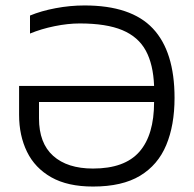

<svg xmlns="http://www.w3.org/2000/svg" viewBox="-20 -674 710 704"><path d="M321 10Q228 10 168 -24Q108 -58 79 -117.5Q50 -177 50 -253V-359H545Q542 -438 514.5 -488.5Q487 -539 428.5 -563.5Q370 -588 272 -588Q229 -588 180 -578Q131 -568 90 -551V-617Q131 -634 184 -644Q237 -654 290 -654Q461 -654 540.5 -569.5Q620 -485 620 -315Q620 -215 589.5 -142Q559 -69 493.5 -29.5Q428 10 321 10ZM321 -56Q437 -56 491 -117.5Q545 -179 545 -300H123V-240Q123 -149 175 -102.5Q227 -56 321 -56Z"/></svg>

Font: Kanit Light
Style: Regular
Weight: 300
Designer: Katatrad Team
Foundry: CadsonDemak
Version: Version 2.000; ttfautohint (v1.8.3)